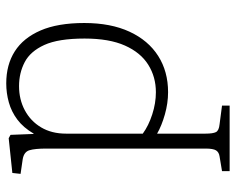

<svg xmlns="http://www.w3.org/2000/svg" viewBox="-92 -466 773 630"><g transform="rotate(-90 295.0 -150.5)"><path d="M49 216V191L97 183Q111 181 117 171.5Q123 162 123 137V-385Q123 -423 117.5 -441Q112 -459 88 -463L40 -470L43 -497L157 -509L168 -503L171 -427H172Q192 -461 218 -480.5Q244 -500 274.5 -508.5Q305 -517 337 -517Q398 -517 442 -489Q486 -461 510.5 -404.5Q535 -348 535 -261Q535 -174 506.5 -112.5Q478 -51 427 -18.5Q376 14 308 14Q272 14 235 3.5Q198 -7 172 -22V137Q172 161 177 171Q182 181 203 183L264 191V216ZM308 -26Q358 -26 398 -51Q438 -76 461 -127.5Q484 -179 484 -260Q484 -346 463 -392Q442 -438 406.5 -456.5Q371 -475 328 -475Q284 -475 248.5 -456Q213 -437 192.5 -402.5Q172 -368 172 -321V-69Q198 -50 235 -38Q272 -26 308 -26Z"/></g></svg>

Font: Literata ExtraLight
Style: Regular
Weight: 250
Designer: Latin by Veronika Burian and Jose Scaglione. Greek by Irene Vlachou. Cyrillic by Vera Evstafieva.
Foundry: TypeTogether
Version: Version 3.103;gftools[0.9.29]